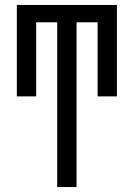

<svg xmlns="http://www.w3.org/2000/svg" viewBox="-20 -755 540 775"><path d="M211 0V-665H126V-366H48V-735H452V-366H374V-665H289V0Z"/></svg>

Font: Iosevka www.saffi
Style: Regular
Weight: 400
Monospace: yes
Designer: Belleve Invis
Foundry: Belleve Invis
Version: Version 22.0.2; ttfautohint (v1.8.3)